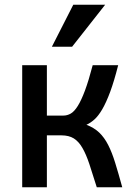

<svg xmlns="http://www.w3.org/2000/svg" viewBox="-20 -786 554 806"><path d="M176.8 -512.2V-300.8H246.1Q262.2 -300.8 277.1 -309.3Q292 -317.9 306.6 -341.3Q321.3 -364.7 336.7 -406Q352.1 -447.3 369.1 -512.2H476.1Q459 -444.8 442.4 -400.1Q425.8 -355.5 409.2 -327.1Q392.6 -298.8 376 -284.2Q359.4 -269.5 342.8 -262.2Q375 -250 396.5 -229.5Q418 -209 434.1 -177.5Q450.2 -146 463.6 -102.3Q477.1 -58.6 493.2 0H386.2Q368.7 -56.6 355 -97.7Q341.3 -138.7 325.7 -165.5Q310.1 -192.4 289.6 -205.1Q269 -217.8 237.8 -217.8H176.8V0H73.2V-512.2ZM282.7 -589.8H197.8L287.6 -766.1H421.4Z"/></svg>

Font: Clear Sans Medium
Style: Regular
Weight: 500
Foundry: Intel Corporation
Version: Version 1.00